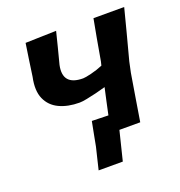

<svg xmlns="http://www.w3.org/2000/svg" viewBox="-118 -603 789 840"><g transform="rotate(-20 276.5 -183.0)"><path d="M200 135.5Q206 110 212.5 83.5Q219 57 224.5 34Q229 10.5 234.5 -18.8Q240 -48 246 -78Q264.5 -77.5 283.8 -77Q303 -76.5 322.5 -76Q328.5 -104.5 335.2 -135.2Q342 -166 349 -198Q328.5 -192 304 -186Q279.5 -180 257.8 -175.8Q236 -171.5 223.5 -171.5Q169.5 -171.5 129.8 -190.2Q90 -209 72.8 -248Q55.5 -287 68.5 -348Q74.5 -391 79.8 -426.8Q85 -462.5 90.5 -498L234 -502Q225.5 -467.5 216.8 -433.2Q208 -399 197 -356.5Q178 -266 274.5 -266Q284.5 -266 312.8 -272.8Q341 -279.5 368 -291L372.5 -309.5Q382.5 -367 390.2 -410.2Q398 -453.5 406.5 -498H549.5Q535.5 -444 522 -391.5Q508.5 -339 489 -266.5L478.5 -217Q468.5 -155 460 -104.8Q451.5 -54.5 443 0H346L312.5 135.5Z"/></g></svg>

Font: Commissioner Loud SemiBold
Style: Italic
Weight: 600
Italic angle: -12°
Designer: Kostas Bartsokas
Foundry: Kostas Bartsokas
Version: Version 1.000; ttfautohint (v1.8.3)